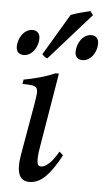

<svg xmlns="http://www.w3.org/2000/svg" viewBox="-54 -773 457 829"><g transform="rotate(5 174.5 -359.0)"><path d="M240.2 -106.9Q207.5 -44.9 175.3 -12.5Q143.1 20 105 20Q39.6 20 59.1 -92.8L98.1 -316.9Q103 -345.2 104.5 -361.8Q106 -378.4 100.3 -386.5Q94.7 -394.5 80.3 -396.7Q65.9 -398.9 39.1 -398.9L42 -418Q72.8 -423.3 108.6 -433.1Q144.5 -442.9 176.8 -457H191.9L139.2 -141.1Q133.3 -108.4 132.6 -90.3Q131.8 -72.3 134 -63.5Q136.2 -54.7 141.1 -52.7Q146 -50.8 151.9 -50.8Q163.1 -50.8 181.9 -66.4Q200.7 -82 224.1 -122.1ZM136.2 -518.1Q128.9 -520.5 125 -523.4Q121.1 -526.4 113.3 -534.2L220.2 -713.9Q227.5 -716.8 238.3 -720.2Q249 -723.6 260.5 -726.8Q272 -730 283.4 -732.7Q294.9 -735.4 304.2 -737.8L316.4 -721.2ZM94.7 -600.1Q94.7 -586.4 90.3 -573Q85.9 -559.6 77.9 -548.6Q69.8 -537.6 58.3 -530.8Q46.9 -523.9 32.7 -523.9Q17.6 -523.9 9 -532.7Q0.5 -541.5 0.5 -558.1Q0.5 -571.3 4.9 -584.7Q9.3 -598.1 17.3 -609.4Q25.4 -620.6 36.9 -627.7Q48.3 -634.8 62.5 -634.8Q77.6 -634.8 86.2 -625.7Q94.7 -616.7 94.7 -600.1ZM349.1 -600.1Q349.1 -586.4 344.7 -573Q340.3 -559.6 332.3 -548.6Q324.2 -537.6 312.7 -530.8Q301.3 -523.9 287.1 -523.9Q272 -523.9 263.7 -532.7Q255.4 -541.5 255.4 -558.1Q255.4 -571.3 259.8 -584.7Q264.2 -598.1 272.2 -609.4Q280.3 -620.6 291.7 -627.7Q303.2 -634.8 316.9 -634.8Q332 -634.8 340.6 -625.7Q349.1 -616.7 349.1 -600.1Z"/></g></svg>

Font: Gentium Plus
Style: Italic
Weight: 400
Italic angle: -8°
Designer: J. Victor Gaultney, Annie Olsen, Iska Routamaa
Foundry: SIL International
Version: Version 1.510